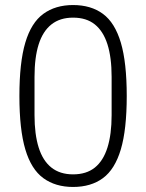

<svg xmlns="http://www.w3.org/2000/svg" viewBox="-20 -730 580 762"><path d="M270 12Q200 12 152 -23Q104 -58 80.5 -137Q57 -216 57 -349Q57 -482 80.5 -561Q104 -640 152 -675Q200 -710 270 -710Q341 -710 388.5 -675Q436 -640 459.5 -561Q483 -482 483 -349Q483 -216 459.5 -137Q436 -58 388.5 -23Q341 12 270 12ZM270 -38Q323 -38 356.5 -65Q390 -92 406.5 -144.5Q423 -197 423 -273V-425Q423 -502 406.5 -554Q390 -606 356.5 -633Q323 -660 270 -660Q218 -660 184 -633Q150 -606 133.5 -554Q117 -502 117 -425V-273Q117 -197 133.5 -144.5Q150 -92 184 -65Q218 -38 270 -38Z"/></svg>

Font: IBM Plex Sans Condensed Light
Style: Regular
Weight: 300
Width: 3
Designer: Mike Abbink, Paul van der Laan, Pieter van Rosmalen
Foundry: Bold Monday
Version: Version 3.201